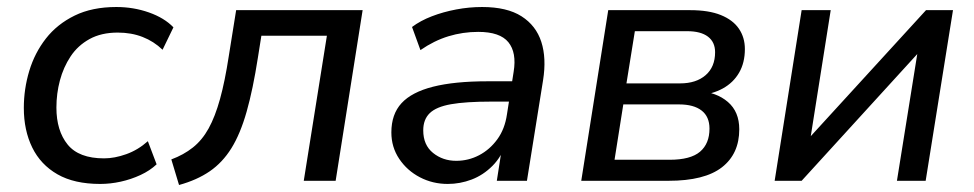

<svg xmlns="http://www.w3.org/2000/svg" viewBox="-20 -516 2779 548"><path d="M266 9Q192 9 144 -18.5Q96 -46 72 -95Q48 -144 48 -208Q48 -262 63.5 -313.5Q79 -365 111 -406Q143 -447 193 -471.5Q243 -496 312 -496Q361 -496 405 -480.5Q449 -465 475 -438L444 -374Q419 -398 387 -410.5Q355 -423 316 -423Q269 -423 235.5 -404.5Q202 -386 181.5 -355Q161 -324 151 -286.5Q141 -249 141 -209Q141 -143 173 -103.5Q205 -64 277 -64Q307 -64 340.5 -76Q374 -88 402 -113L427 -47Q408 -29 381 -16.5Q354 -4 324.5 2.5Q295 9 266 9Z M491 12 469 -61Q504 -74 530.5 -95Q557 -116 575.5 -149.5Q594 -183 608 -233.5Q622 -284 633 -356L654 -487H1015L938 0H847L913 -414H726L716 -351Q702 -261 684 -197.5Q666 -134 640.5 -93Q615 -52 578.5 -27Q542 -2 491 12Z M1258 9Q1215 9 1178.5 -10Q1142 -29 1119.5 -62.5Q1097 -96 1097 -138Q1097 -190 1126 -221.5Q1155 -253 1216 -268.5Q1277 -284 1372 -284H1453L1444 -226H1382Q1309 -226 1267 -218.5Q1225 -211 1206.5 -193Q1188 -175 1188 -144Q1188 -102 1216 -79.5Q1244 -57 1282 -57Q1317 -57 1347.5 -73Q1378 -89 1399.5 -118.5Q1421 -148 1427 -190L1446 -311Q1455 -366 1431 -395.5Q1407 -425 1345 -425Q1301 -425 1260 -412.5Q1219 -400 1180 -373L1156 -439Q1180 -457 1212.5 -469.5Q1245 -482 1282 -489Q1319 -496 1356 -496Q1427 -496 1468.5 -469.5Q1510 -443 1525 -396.5Q1540 -350 1530 -287L1484 0H1398L1415 -109H1425Q1412 -69 1385.5 -42.5Q1359 -16 1326 -3.5Q1293 9 1258 9Z M1639 0 1716 -487H1950Q2003 -487 2037.5 -473Q2072 -459 2089 -434Q2106 -409 2106 -376Q2106 -337 2089.5 -308.5Q2073 -280 2043 -263.5Q2013 -247 1971 -243L1973 -256Q2025 -253 2057.5 -225Q2090 -197 2090 -147Q2090 -77 2040.5 -38.5Q1991 0 1888 0ZM1734 -60H1891Q1951 -60 1978 -83Q2005 -106 2005 -149Q2005 -183 1982.5 -200.5Q1960 -218 1918 -218H1759ZM1768 -278H1921Q1967 -278 1994 -301.5Q2021 -325 2021 -367Q2021 -396 2000.5 -411.5Q1980 -427 1941 -427H1792Z M2191 0 2268 -487H2351L2288 -89H2259L2623 -487H2700L2622 0H2540L2604 -399H2632L2268 0Z"/></svg>

Font: Nunito Sans 12pt Medium
Style: Italic
Weight: 500
Italic angle: -9°
Designer: Vernon Adams
Foundry: Vernon Adams
Version: Version 3.101;gftools[0.9.27]